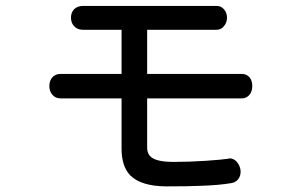

<svg xmlns="http://www.w3.org/2000/svg" viewBox="-20 -708 1040 667"><path d="M268.6 -687.5Q248 -687.5 236.3 -674.8Q226.6 -663.1 226.6 -646.5Q226.6 -629.9 236.3 -618.2Q248 -604.5 268.6 -604.5H402.3V-451.2H190.4Q171.9 -451.2 161.1 -438.5Q151.4 -426.8 151.4 -409.2Q151.4 -391.6 161.1 -379.9Q171.9 -366.2 190.4 -366.2H402.3V-191.4Q402.3 -129.9 432.6 -98.6Q469.7 -61.5 556.6 -60.5Q637.7 -60.5 676.8 -62.5Q742.2 -64.5 786.1 -72.3Q803.7 -76.2 811.5 -91.8Q818.4 -106.4 814.5 -123Q809.6 -140.6 797.9 -150.4Q785.2 -161.1 769.5 -156.2Q751 -153.3 695.3 -149.4Q636.7 -145.5 582 -145.5Q529.3 -145.5 507.8 -160.2Q491.2 -171.9 491.2 -195.3V-366.2H820.3Q836.9 -366.2 847.7 -379.9Q856.4 -391.6 856.4 -409.2Q856.4 -426.8 847.7 -438.5Q836.9 -451.2 820.3 -451.2H491.2V-604.5H731.4Q749 -604.5 758.8 -618.2Q768.6 -629.9 768.6 -646.5Q768.6 -663.1 758.8 -674.8Q749 -687.5 731.4 -687.5Z"/></svg>

Font: GungsuhChe
Style: Regular
Weight: 400
Monospace: yes
Version: Version 2.21